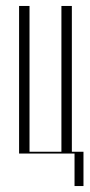

<svg xmlns="http://www.w3.org/2000/svg" viewBox="-20 -515 303 644"><path d="M44 0V-495H79V-6H186V-495H221V-6H260V109H230V0Z"/></svg>

Font: Moniqa ExtLt Narrow Display
Style: Regular
Weight: 200
Width: 4
Designer: Rajesh Rajput
Foundry: Rajesh Rajput
Version: Version 1.000